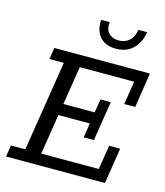

<svg xmlns="http://www.w3.org/2000/svg" viewBox="-115 -866 822 954"><g transform="rotate(15 296.0 -389.0)"><path d="M5.9 0 15.1 -59.3H89L162.8 -523.7H88.8L97.9 -583H589.6L562.2 -404H505.6L524.5 -523.7H244.8L213.4 -325.7H374.5L385.7 -395.4H438.6L406.4 -191.7H353.9L365.4 -266.4H203.9L171 -59.3H467L486.9 -184H543.5L514.5 0ZM394.2 -658.5Q355.4 -658.5 330.5 -674.2Q305.6 -690 294.7 -717.5Q283.7 -744.9 286.7 -778H330.2Q326.8 -739.8 345.5 -720.8Q364.2 -701.7 397 -701.7Q428.8 -701.7 450.6 -721.1Q472.3 -740.4 478.2 -778H523.3Q514.6 -723.4 481.3 -691Q448 -658.5 394.2 -658.5Z"/></g></svg>

Font: Rokkitt SemiBold
Style: Italic
Weight: 600
Italic angle: -9°
Designer: Vernon Adams
Foundry: Vernon Adams
Version: Version 3.103